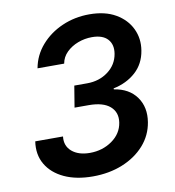

<svg xmlns="http://www.w3.org/2000/svg" viewBox="-83 -811 818 895"><g transform="rotate(-10 326.0 -363.5)"><path d="M285.2 9.9Q207 9.9 150.4 -16.3Q93.8 -42.6 66.4 -89.5Q39.1 -136.4 48.3 -197.8H179.7Q174.4 -153.8 205.4 -127.1Q236.5 -100.5 290.5 -100.5Q350.1 -100.5 395.8 -132.6Q441.4 -164.8 449.2 -216.3Q456.3 -263.8 423.7 -292.3Q391 -320.7 323.2 -320.7H256L272.7 -422.2H333.8Q391 -422.2 432.9 -453.5Q474.8 -484.7 483.3 -535.5Q490.4 -578.5 466.8 -604.4Q443.2 -630.3 392.4 -630.3Q358.3 -630.3 326.3 -618.3Q294.4 -606.2 271.8 -584Q249.3 -561.8 244 -531.2H117.9Q128.9 -592 169.6 -638.5Q210.2 -685 270.1 -711.1Q329.9 -737.2 398.8 -737.2Q473 -737.2 523.1 -708.1Q573.2 -679 595.7 -631.4Q618.3 -583.8 609 -528.4Q599.1 -467 556.3 -428.6Q513.5 -390.3 451 -377.5V-372.9Q522 -362.2 557.2 -313Q592.3 -263.8 581 -194.6Q571 -133.5 530.2 -87.5Q489.3 -41.5 426 -15.8Q362.6 9.9 285.2 9.9Z"/></g></svg>

Font: Inter UI Semi Bold
Style: Italic
Weight: 600
Italic angle: -9.39999°
Designer: Rasmus Andersson
Foundry: rsms
Version: 3.2;8d6f07862